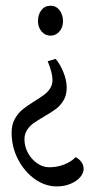

<svg xmlns="http://www.w3.org/2000/svg" viewBox="-20 -477 340 686"><path d="M115.7 -401.4Q115.7 -379.4 128.7 -364.5Q141.6 -349.6 160.6 -349.6Q179.2 -349.6 192.1 -364.3Q205.1 -378.9 205.1 -400.9Q205.1 -424.3 192.9 -440.4Q180.7 -456.5 160.6 -456.5Q140.1 -456.5 127.9 -440.9Q115.7 -425.3 115.7 -401.4ZM156.2 120.6Q133.3 120.6 112.8 106.4Q92.3 92.3 79.8 69.3Q67.4 46.4 67.4 21Q67.4 2 76.7 -12.5Q85.9 -26.9 99.6 -36.6Q113.3 -46.4 136.7 -60.1Q163.1 -75.2 179.4 -87.4Q195.8 -99.6 207 -118.4Q218.3 -137.2 218.3 -163.6Q218.3 -190.9 206.1 -220.2Q193.8 -249.5 178.7 -266.6L150.4 -258.3Q167.5 -216.3 167.5 -191.4Q167.5 -174.3 159.2 -161.4Q150.9 -148.4 138.7 -139.2Q126.5 -129.9 104.5 -116.2Q77.6 -99.6 61.3 -86.4Q44.9 -73.2 33.2 -52.7Q21.5 -32.2 21.5 -3.4Q21.5 47.9 44.4 92.3Q67.4 136.7 104.5 162.8Q141.6 189 182.1 189Q210.9 189 232.9 179.4Q254.9 169.9 266.8 155.5Q278.8 141.1 278.8 126.5Q278.8 112.8 270.3 101.3Q261.7 89.8 250 84.5Q234.4 101.1 209.2 110.8Q184.1 120.6 156.2 120.6Z"/></svg>

Font: Neuton Light
Style: Regular
Weight: 300
Designer: Brian M Zick
Foundry: Brian M Zick
Version: Version 1.560